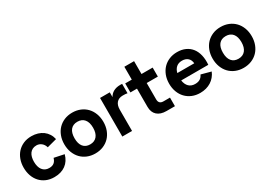

<svg xmlns="http://www.w3.org/2000/svg" viewBox="8 -1516 3254 2326"><g transform="rotate(-30 1635.0 -352.5)"><path d="M308 15Q245 15 195.2 -6.8Q145.5 -28.5 111 -66.8Q76.5 -105 58.2 -157.2Q40 -209.5 40 -270Q40 -331.5 59 -383.8Q78 -436 113.2 -474Q148.5 -512 198.2 -533.5Q248 -555 310 -555Q357.5 -555 398 -542.5Q438.5 -530 470 -506.8Q501.5 -483.5 522.8 -450Q544 -416.5 553 -375L417 -339Q405 -381 375.2 -404.5Q345.5 -428 308 -428Q276 -428 252.5 -416Q229 -404 213.8 -382.8Q198.5 -361.5 191.2 -332.8Q184 -304 184 -270Q184 -235 191.8 -205.8Q199.5 -176.5 215.2 -155.8Q231 -135 254.2 -123.5Q277.5 -112 308 -112Q331 -112 348 -117.2Q365 -122.5 377.8 -133Q390.5 -143.5 399.2 -158.5Q408 -173.5 414 -193L553 -164Q529.5 -77 466 -31Q402.5 15 308 15Z M881 15Q820.5 15 770.2 -5.8Q720 -26.5 684 -64.2Q648 -102 628 -154.5Q608 -207 608 -270Q608 -333 628 -385.5Q648 -438 684 -475.5Q720 -513 770.2 -534Q820.5 -555 881 -555Q942 -555 992.2 -534.2Q1042.5 -513.5 1078.8 -475.8Q1115 -438 1135 -385.5Q1155 -333 1155 -270Q1155 -207 1135 -154.5Q1115 -102 1078.8 -64.2Q1042.5 -26.5 992.2 -5.8Q942 15 881 15ZM881 -112Q943 -112 977 -153.5Q1011 -195 1011 -270Q1011 -346 977.2 -387Q943.5 -428 881 -428Q818.5 -428 785.2 -387.2Q752 -346.5 752 -270Q752 -194 785.5 -153Q819 -112 881 -112Z M1581 -423Q1568 -426 1551.8 -427Q1535.5 -428 1516 -428Q1487 -428 1465.2 -418.8Q1443.5 -409.5 1429 -392.5Q1414.5 -375.5 1407.2 -351.2Q1400 -327 1400 -297.5V0H1264V-540H1400V-473.5Q1410 -491.5 1424.2 -506.5Q1438.5 -521.5 1457.5 -532.2Q1476.5 -543 1500.5 -549Q1524.5 -555 1554 -555Q1561 -555 1567.5 -554.8Q1574 -554.5 1581 -554Z M1616 -540H1708V-720H1844V-540H2000V-414H1844V-185Q1844 -120 1909 -120H2000V0H1882Q1799 0 1753.5 -41.5Q1708 -83 1708 -159V-414H1616Z M2348 -110Q2390 -110 2417 -126.5Q2444 -143 2460 -178L2596 -141Q2580.5 -104 2556.2 -75Q2532 -46 2500.2 -26Q2468.5 -6 2430 4.5Q2391.5 15 2348 15Q2287 15 2236.8 -6Q2186.5 -27 2150.5 -64.8Q2114.5 -102.5 2094.8 -155Q2075 -207.5 2075 -270Q2075 -333.5 2095.2 -386Q2115.5 -438.5 2151.5 -476Q2187.5 -513.5 2237.8 -534.2Q2288 -555 2348 -555Q2413.5 -555 2463.5 -532Q2513.5 -509 2546 -467Q2578.5 -425 2592.5 -365.2Q2606.5 -305.5 2600.5 -232H2221.5Q2230 -173.5 2262.5 -141.8Q2295 -110 2348 -110ZM2462.5 -333Q2458.5 -381.5 2428.5 -408.2Q2398.5 -435 2348 -435Q2299.5 -435 2268.5 -408.5Q2237.5 -382 2225.5 -333Z M2956 15Q2895.5 15 2845.2 -5.8Q2795 -26.5 2759 -64.2Q2723 -102 2703 -154.5Q2683 -207 2683 -270Q2683 -333 2703 -385.5Q2723 -438 2759 -475.5Q2795 -513 2845.2 -534Q2895.5 -555 2956 -555Q3017 -555 3067.2 -534.2Q3117.5 -513.5 3153.8 -475.8Q3190 -438 3210 -385.5Q3230 -333 3230 -270Q3230 -207 3210 -154.5Q3190 -102 3153.8 -64.2Q3117.5 -26.5 3067.2 -5.8Q3017 15 2956 15ZM2956 -112Q3018 -112 3052 -153.5Q3086 -195 3086 -270Q3086 -346 3052.2 -387Q3018.5 -428 2956 -428Q2893.5 -428 2860.2 -387.2Q2827 -346.5 2827 -270Q2827 -194 2860.5 -153Q2894 -112 2956 -112Z"/></g></svg>

Font: Vela Sans ExtBd
Style: Regular
Weight: 800
Designer: Principal design: Mikhail Sharanda - project Manrope.
Design modification: Ravid Balaliev
Foundry: Mikhail Sharanda
Version: Version 1.001